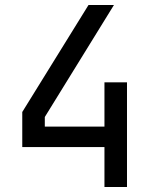

<svg xmlns="http://www.w3.org/2000/svg" viewBox="-20 -750 639 770"><path d="M398.9 0V-160.2H69.3V-300.8L335 -730H437L159.7 -280.8V-242.2H398.9V-419.9H489.3V0Z"/></svg>

Font: UDEV Gothic 35
Style: Regular
Weight: 400
Version: v2.1.0; ttfautohint (v1.8.4.7-5d5b-dirty) -l 6 -r 45 -G 200 